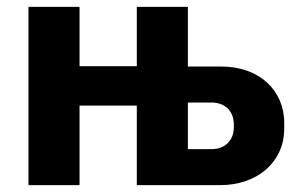

<svg xmlns="http://www.w3.org/2000/svg" viewBox="-20 -540 873 560"><path d="M63 0H212V-232H379V0H621C734 0 809 -70 809 -165V-181C809 -277 736 -346 625 -346H528V-520H379V-347H212V-520H63ZM528 -105V-241H597C638 -241 662 -214 662 -177V-169C662 -132 638 -105 597 -105Z"/></svg>

Font: Fixel Text Bold
Style: Bold
Weight: 700
Width: 4
Designer: AlfaBravo + MacPaw
Foundry: Kyrylo Tkachov, Marchela Mozhyna, Serhii Makarenko, Maria Weinstein, Zakhar Kryvoshyya
Version: Version 1.211